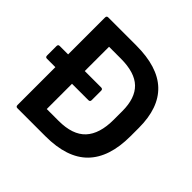

<svg xmlns="http://www.w3.org/2000/svg" viewBox="-165 -817 979 979"><g transform="rotate(45 324.5 -327.5)"><path d="M85 0Q74 0 74 -12V-285H13Q2 -285 2 -297V-365Q2 -377 13 -377H74V-643Q74 -655 85 -655H287Q442 -655 518 -583Q594 -511 594 -367V-307Q594 -154 518.5 -77Q443 0 287 0ZM194 -103H279Q380 -103 427 -153.5Q474 -204 474 -306V-368Q474 -461 427 -506.5Q380 -552 279 -552H194V-377H312Q324 -377 324 -365V-297Q324 -285 312 -285H194Z"/></g></svg>

Font: Sofia Sans
Style: Bold
Weight: 700
Designer: Botio Nikoltchev, Ani Petrova
Foundry: lettersoup
Version: Version 4.100; ttfautohint (v1.8.4.7-5d5b)